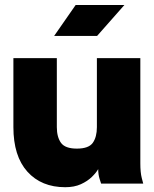

<svg xmlns="http://www.w3.org/2000/svg" viewBox="-20 -743 622 777"><path d="M210 -507.8V-228.5Q210 -188.5 226.8 -165Q243.7 -141.6 291 -141.6Q338.9 -141.6 355.5 -165Q372.1 -188.5 372.1 -228.5V-507.8H547.9V-82Q547.9 -44.9 553.7 -22.5Q559.6 0 559.6 0H389.2Q389.2 0 383.3 -18.3Q377.4 -36.6 377.4 -58.6Q369.1 -43.9 351.6 -26.9Q334 -9.8 307.4 2.4Q280.8 14.6 244.1 14.6Q147.5 14.6 90.8 -48.3Q34.2 -111.3 34.2 -228.5V-507.8ZM373 -597.7H199.2L286.1 -722.7H483.4Z"/></svg>

Font: Giphurs Black
Style: Regular
Weight: 900
Version: Version 0.920; ttfautohint (v1.8.4.7-5d5b)